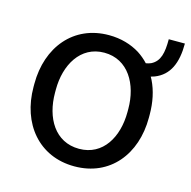

<svg xmlns="http://www.w3.org/2000/svg" viewBox="-91 -674 771 775"><g transform="rotate(15 294.0 -287.0)"><path d="M43.5 -257.3C43.5 -105 136.2 9.8 285.2 9.8C434.1 9.8 525.4 -105 525.4 -257.3V-270.5C525.4 -321.3 515.6 -368.7 496.1 -408.2C494.1 -412.1 492.2 -416 489.7 -419.9C495.1 -421.4 500.5 -423.3 505.4 -424.8C564.9 -448.2 588.4 -503.4 588.4 -584.5H521C521 -528.3 513.7 -491.2 478 -473.1C471.7 -470.2 464.8 -468.3 456.5 -466.8C443.4 -481 429.2 -492.7 413.6 -502.9C377.9 -524.9 334.5 -538.1 284.2 -538.1C136.2 -538.1 43.5 -423.8 43.5 -270.5ZM133.3 -270.5C133.3 -373 184.6 -464.8 284.2 -464.8C384.8 -464.8 436 -373 436 -270.5V-257.3C436 -153.3 385.3 -63.5 285.2 -63.5C184.1 -63.5 133.3 -152.8 133.3 -257.3Z"/></g></svg>

Font: Bert Sans
Style: Regular
Weight: 400
Designer: Christian Robertson (Google), Cristiano Sobral
Foundry: Google, Cristiano Sobral
Version: Version 3.101